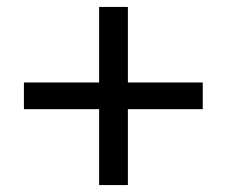

<svg xmlns="http://www.w3.org/2000/svg" viewBox="-20 -532 653 554"><path d="M266 2V-217H49V-294H266V-512H349V-294H565V-217H349V2Z"/></svg>

Font: Lil Grotesk Medium
Style: Regular
Weight: 500
Designer: Bastien Sozeau
Foundry: NBR — Bastien Sozeau
Version: Version 3.003; ttfautohint (v1.8.4.7-5d5b);gftools[0.9.33]